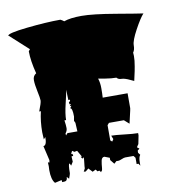

<svg xmlns="http://www.w3.org/2000/svg" viewBox="-90 -828 935 1002"><g transform="rotate(-10 377.5 -327.5)"><path d="M425.3 8.8 398.4 -1.5Q384.3 -1.5 380.9 16.4Q377.4 34.2 376.2 53Q375 71.8 366.7 73.2L359.9 65.4L350.1 67.4L341.8 56.6L322.8 65.9L324.2 64.5L305.2 44.4L289.1 57.6L278.8 56.6L287.1 41Q287.1 31.2 289.6 12Q292 -7.3 292 -17.6L284.2 -11.7L276.4 -22.5H283.2L263.7 -56.6L249 -53.7L237.8 -61L229 -44.4Q231.4 -46.4 232.9 -46.4Q238.8 -46.4 238.8 -33.7L237.8 -32.7L231.4 -35.2L230 -28.8L231.4 -4.9L220.7 12.7L219.7 13.7Q218.8 13.7 216.8 7.8Q214.8 2 212.9 2Q206.1 2 206.1 52.2Q206.1 55.7 197.3 79.6L186.5 68.4Q186.5 87.9 173.8 89.8Q168.9 90.8 158.7 90.8L157.7 79.6L121.1 87.9Q103 67.9 103 17.1L104 -2.9L103 -22.5Q103 -23.4 104.5 -23.4L110.8 -21.5L112.8 -33.7L94.7 -111.3Q112.8 -111.3 112.8 -156.2L103 -145.5L101.1 -183.1Q101.1 -241.2 113.3 -293H104.5Q121.6 -335.9 121.6 -348.6Q121.6 -361.3 113.5 -398.9Q105.5 -436.5 105.5 -459Q105.5 -481.4 123.5 -492.2Q105.5 -562 105.5 -611.8L113.3 -621.6L16.1 -710H13.7Q15.1 -723.6 118.2 -734.6Q221.2 -745.6 296.4 -745.6Q297.9 -745.6 305.7 -740.5Q313.5 -735.4 314.9 -733.9Q347.7 -746.1 407.7 -746.1Q467.8 -746.1 587.9 -725.6Q708 -705.1 729 -702.6Q710 -682.1 680.2 -627.2Q650.4 -572.3 650.4 -547.9Q650.4 -523.4 640.6 -510.7Q641.6 -504.9 641.6 -492.7Q641.6 -480.5 640.4 -468Q639.2 -455.6 636.2 -438.7Q633.3 -421.9 631.8 -414.6Q623 -372.1 620.6 -363.8Q616.7 -365.2 602.5 -372.1Q573.7 -386.2 557.1 -386.2Q540.5 -386.2 531.7 -397Q504.9 -397 474.1 -402.3Q443.4 -407.7 437 -408.7Q444.8 -385.7 444.8 -356.9Q444.8 -328.1 443.4 -306.6H575.2V-227.5Q575.2 -223.6 566.7 -188Q558.1 -152.3 557.6 -148.4L531.7 -171.4H452.6L443.4 -160.6V-80.1L452.6 -72.3L460.4 -84L452.6 -103.5Q474.1 -103.5 520.8 -97.9Q567.4 -92.3 593.3 -92.3V-80.1L584.5 -35.6Q574.7 -22.5 574.7 -20L584.5 -12.7L585.4 -11.7Q585.4 -9.8 580.3 -6.8Q575.2 -3.9 575.2 -1.5V8.8L584.5 21Q575.2 32.2 575.2 60.5V77.1L567.4 65.4H557.6V32.2L548.8 21H504.9Q498 21 485.4 26.6Q472.7 32.2 465.6 32.2Q458.5 32.2 456.5 31.7L443.4 43.5L425.3 21ZM278.8 -235.8Q278.8 -281.2 266.6 -281.2L274.9 -293H266.6L274.4 -302.7H266.6L265.6 -314.9Q273.4 -314.9 273.4 -325.7H264.6L262.7 -380.4Q260.3 -362.3 247.6 -309.8Q234.9 -257.3 234.9 -224.6H226.1Q230 -197.3 230 -183.1Q230 -168.9 219.7 -156.2L220.7 -145.5L230 -156.2H282.7L280.3 -202.1L274.9 -213.4ZM365.2 73.2H366.7L369.1 75.7ZM322.3 67.4Q322.3 65.9 322.8 65.9Z"/></g></svg>

Font: Butcherman Caps
Style: Regular
Weight: 400
Version: Version 001.003